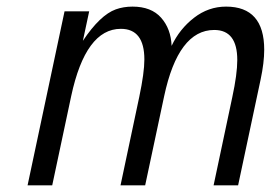

<svg xmlns="http://www.w3.org/2000/svg" viewBox="-20 -558 815 578"><path d="M417 0H342.8L399.4 -267.1Q414.6 -339.4 414.6 -378.9Q414.6 -471.2 343.8 -471.2Q237.8 -471.2 194.3 -268.6L137.2 0H63L174.3 -523.9H248.5L229.5 -435.1Q281.2 -512.7 328.6 -529.8Q351.6 -538.1 378.9 -538.1Q435.5 -538.1 465.1 -504.6Q494.6 -471.2 496.6 -419.9Q520.5 -470.7 564 -504.4Q607.4 -538.1 660.6 -538.1Q775.4 -538.1 775.4 -408.2Q775.4 -369.6 764.6 -318.8L696.8 0H623L679.2 -265.1Q694.3 -335 694.3 -377.4Q694.3 -467.8 625 -467.8Q516.6 -467.8 474.1 -268.1Z"/></svg>

Font: Tuffy
Style: Italic
Weight: 400
Italic angle: -12°
Designer: Thatcher Ulrich, Karoly Barta and Michael Everson
Version: Version 001.271